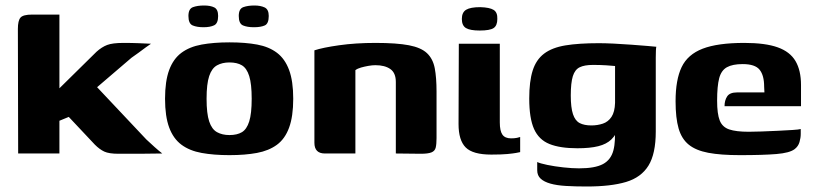

<svg xmlns="http://www.w3.org/2000/svg" viewBox="-20 -558 2958 698"><path d="M46 0 45 -453Q45 -483 54.5 -494Q64 -505 97 -505H196V-237L331 -370Q350 -387 369.5 -394.5Q389 -402 429 -402Q459 -402 483.5 -401Q508 -400 529 -399Q524 -396 511 -386.5Q498 -377 484 -366.5Q470 -356 458 -348L333 -241L512 -51Q527 -37 542 -23.5Q557 -10 570 0Q528 1 486.5 1Q445 1 411 1Q376 1 359 -7Q342 -15 325 -32L230 -133L196 -119V0Z M814 6Q757 6 713 -2Q669 -10 639.5 -32Q610 -54 595 -94.5Q580 -135 580 -199Q580 -263 595 -303.5Q610 -344 639.5 -366Q669 -388 713 -396Q757 -404 814 -404Q872 -404 915 -396Q958 -388 987 -366Q1016 -344 1031 -303.5Q1046 -263 1046 -199Q1046 -135 1031 -94Q1016 -53 986.5 -31.5Q957 -10 914 -2Q871 6 814 6ZM814 -67Q842 -67 859.5 -77.5Q877 -88 886 -116.5Q895 -145 895 -199Q895 -253 886 -281.5Q877 -310 859.5 -320.5Q842 -331 814 -331Q788 -331 769 -320.5Q750 -310 740.5 -281.5Q731 -253 731 -199Q731 -145 740.5 -116.5Q750 -88 769 -77.5Q788 -67 814 -67ZM903 -459Q879 -459 863.5 -465.5Q848 -472 848 -500Q848 -526 864.5 -532Q881 -538 905 -538Q927 -538 942 -531Q957 -524 957 -500Q957 -472 942.5 -465.5Q928 -459 903 -459ZM720 -459Q696 -459 680.5 -465.5Q665 -472 665 -500Q665 -526 681.5 -532Q698 -538 722 -538Q745 -538 759 -531Q773 -524 773 -500Q773 -473 758.5 -466Q744 -459 720 -459Z M1161 0Q1123 0 1123 -39V-375Q1153 -385 1213 -393.5Q1273 -402 1345 -402Q1422 -402 1466.5 -393.5Q1511 -385 1532.5 -364.5Q1554 -344 1560.5 -310Q1567 -276 1567 -225V-56Q1567 -34 1564 -21.5Q1561 -9 1548.5 -4Q1536 1 1510 1L1419 0V-260Q1419 -293 1399 -307Q1379 -321 1345 -321Q1333 -321 1319 -318.5Q1305 -316 1292.5 -312.5Q1280 -309 1272 -303V0Z M1766 4Q1699 4 1673 -22Q1647 -48 1647 -107L1648 -399H1797V-113Q1797 -82 1806.5 -68.5Q1816 -55 1838 -55Q1851 -55 1860 -57Q1869 -59 1871 -60V-5Q1867 -4 1856 -2Q1845 0 1824 2Q1803 4 1766 4ZM1724 -447Q1689 -447 1674 -456Q1659 -465 1659 -489Q1659 -513 1674.5 -522.5Q1690 -532 1726 -532Q1760 -531 1774.5 -522Q1789 -513 1788 -489Q1788 -465 1774.5 -456Q1761 -447 1724 -447Z M2113 120Q2071 120 2037.5 118Q2004 116 1981 109.5Q1958 103 1945.5 91.5Q1933 80 1933 61Q1933 55 1933 45Q1933 35 1933 31Q1943 36 1969.5 41.5Q1996 47 2028 50.5Q2060 54 2085 54Q2143 54 2172 38.5Q2201 23 2210 -11.5Q2219 -46 2214 -100L2231 -98Q2220 -68 2202.5 -51Q2185 -34 2155 -26.5Q2125 -19 2079 -19Q2016 -19 1977.5 -34.5Q1939 -50 1921.5 -89Q1904 -128 1904 -200Q1904 -262 1916.5 -301.5Q1929 -341 1958 -363Q1987 -385 2035.5 -393Q2084 -401 2157 -401Q2179 -401 2211 -399.5Q2243 -398 2275.5 -395.5Q2308 -393 2333 -391Q2358 -389 2366 -388Q2365 -385 2364.5 -374Q2364 -363 2364 -348.5Q2364 -334 2364 -319V-80Q2364 1 2337.5 44Q2311 87 2256 103.5Q2201 120 2113 120ZM2130 -102Q2152 -102 2171.5 -108.5Q2191 -115 2203 -133Q2215 -151 2216 -184V-318Q2208 -319 2185 -320.5Q2162 -322 2136 -322Q2105 -322 2087.5 -313.5Q2070 -305 2062.5 -281Q2055 -257 2055 -211Q2055 -167 2063 -143Q2071 -119 2087.5 -110.5Q2104 -102 2130 -102Z M2670 6Q2600 6 2555 -2.5Q2510 -11 2484 -32Q2458 -53 2447 -91Q2436 -129 2436 -190Q2436 -268 2458 -314Q2480 -360 2534.5 -381Q2589 -402 2686 -402Q2762 -402 2807 -386Q2852 -370 2872 -336Q2892 -302 2892 -249V-172H2614Q2614 -193 2623.5 -207.5Q2633 -222 2659 -222H2759L2758 -243Q2758 -284 2741.5 -304.5Q2725 -325 2680 -325Q2643 -325 2622.5 -313.5Q2602 -302 2594.5 -273.5Q2587 -245 2587 -192Q2587 -144 2596.5 -120Q2606 -96 2631 -87.5Q2656 -79 2702 -79Q2719 -79 2748 -80Q2777 -81 2807.5 -82.5Q2838 -84 2861.5 -85.5Q2885 -87 2891 -89V-71Q2891 -57 2886.5 -41.5Q2882 -26 2869 -16Q2851 -2 2802.5 2Q2754 6 2670 6Z"/></svg>

Font: Genos Thin
Style: Bold
Weight: 700
Version: Version 1.010